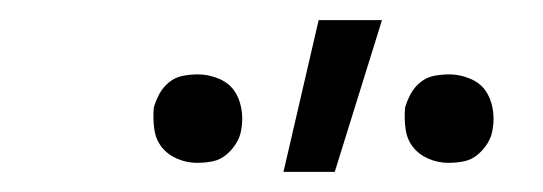

<svg xmlns="http://www.w3.org/2000/svg" viewBox="-20 -771 540 191"><path d="M426 -609Q416 -609 406.5 -613Q397 -617 391 -624.5Q385 -632 383.5 -642.5Q382 -653 383 -664Q385 -671 388.5 -677.5Q392 -684 398 -689Q404 -694 411.5 -695.5Q419 -697 427 -697Q437 -697 447 -693Q457 -689 462.5 -681.5Q468 -674 470 -663.5Q472 -653 470 -642Q469 -635 465 -628.5Q461 -622 455 -617Q449 -612 441.5 -610.5Q434 -609 426 -609ZM176 -609Q166 -609 156.5 -613Q147 -617 141 -624.5Q135 -632 133.5 -642.5Q132 -653 133 -664Q135 -671 138.5 -677.5Q142 -684 148 -689Q154 -694 161.5 -695.5Q169 -697 177 -697Q187 -697 197 -693Q207 -689 212.5 -681.5Q218 -674 220 -663.5Q222 -653 220 -642Q219 -635 215 -628.5Q211 -622 205 -617Q199 -612 191.5 -610.5Q184 -609 176 -609ZM262 -600 297 -751H360L313 -600Z"/></svg>

Font: Iosevka Light Oblique
Style: Regular
Weight: 300
Italic angle: -9°
Monospace: yes
Designer: Belleve Invis
Foundry: Belleve Invis
Version: Version 32.5.0; ttfautohint (v1.8.4)